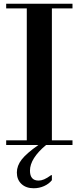

<svg xmlns="http://www.w3.org/2000/svg" viewBox="-20 -774 419 1025"><path d="M160 231Q119 231 94.5 208Q70 185 70 147Q70 111 95.5 78Q121 45 185 0H13V-25H123V-729H13V-754H367V-729H257V-25H367V0H226Q140 72 140 137Q140 190 186 190Q200 190 215.5 183.5Q231 177 253 161H257V188Q241 208 215 219.5Q189 231 160 231Z"/></svg>

Font: Libre Bodoni
Style: Regular
Weight: 400
Designer: Pablo Impallari, Rodrigo Fuenzalida
Foundry: Pablo Impallari, Rodrigo Fuenzalida
Version: Version 1.001; ttfautohint (v1.5.65-e2d9)